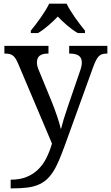

<svg xmlns="http://www.w3.org/2000/svg" viewBox="-20 -786 605 1046"><path d="M564.9 -536.1V-494.1H562Q547.4 -494.1 536.9 -491Q526.4 -487.8 517.8 -479Q509.3 -470.2 502 -455.1Q494.6 -439.9 485.8 -416L334 3.9Q316.4 52.2 300.8 88.9Q285.2 125.5 268.1 151.6Q251 177.7 230.7 194.8Q210.4 211.9 184.6 222.2Q158.7 232.4 125 236.3Q91.3 240.2 46.9 240.2H38.1V192.9Q88.9 192.9 125.5 177.7Q162.1 162.6 188.7 136.2Q215.3 109.9 233.2 74Q251 38.1 263.2 -3.9L78.1 -440.9Q71.3 -456.5 64.9 -466.6Q58.6 -476.6 50.5 -482.9Q42.5 -489.3 32 -491.7Q21.5 -494.1 6.8 -494.1H3.9V-536.1H244.1V-494.1H241.2Q210.9 -494.1 196 -482.4Q181.2 -470.7 181.2 -445.8Q181.2 -437.5 182.9 -429Q184.6 -420.4 189 -409.2L262.2 -231Q269 -213.9 276.6 -193.6Q284.2 -173.3 290.8 -153.6Q297.4 -133.8 302.7 -116.2Q308.1 -98.6 310.1 -85.9H313Q318.4 -107.9 327.9 -139.4Q337.4 -170.9 350.1 -207L417 -401.9Q421.4 -414.1 423.6 -425.3Q425.8 -436.5 425.8 -444.8Q425.8 -470.7 409.4 -482.4Q393.1 -494.1 359.9 -494.1H356.9V-536.1ZM147.9 -619.1Q159.7 -633.3 173.8 -651.9Q188 -670.4 201.9 -690.2Q215.8 -710 228 -729.7Q240.2 -749.5 248 -766.1H342.8Q350.6 -749.5 362.8 -729.7Q375 -710 388.9 -690.2Q402.8 -670.4 417 -651.9Q431.2 -633.3 442.9 -619.1V-606H403.8Q375 -622.6 346.2 -647.2Q317.4 -671.9 294.9 -695.8Q272 -671.9 243.7 -647.2Q215.3 -622.6 187 -606H147.9Z"/></svg>

Font: Droid Serif
Style: Regular
Weight: 400
Designer: Monotype Design team
Foundry: Monotype Imaging Inc.
Version: Version 1.03